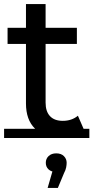

<svg xmlns="http://www.w3.org/2000/svg" viewBox="-22 -666 457 939"><path d="M273 6Q193 6 149 -37Q105 -80 105 -160V-646H201V-164Q201 -121 222.5 -98Q244 -75 285 -75Q329 -75 359 -100L389 -31Q367 -12 336.5 -3Q306 6 273 6ZM-2 9V-36H415V9ZM15 -451V-530H354V-451ZM211 253 244 139 253 175Q229 175 215.5 162.5Q202 150 202 130Q202 110 216 97Q230 84 253 84Q277 84 290.5 97.5Q304 111 304 130Q304 140 301.5 153Q299 166 291 181L261 253Z"/></svg>

Font: Montserrat Underline Thin Medium
Style: Regular
Weight: 500
Version: Version 9.000